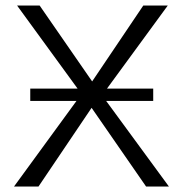

<svg xmlns="http://www.w3.org/2000/svg" viewBox="-20 -678 670 698"><path d="M511 0 313 -286 120 0H31L258 -311H90V-356H262L42 -658H124L315 -382L501 -658H590L369 -356H537V-311H366L594 0Z"/></svg>

Font: Ysabeau SC
Style: Regular
Weight: 400
Designer: Christian Thalmann (Catharsis Fonts)
Version: Version 0.003